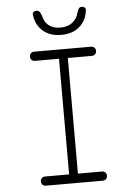

<svg xmlns="http://www.w3.org/2000/svg" viewBox="-62 -996 724 1042"><g transform="rotate(-5 300.0 -475.0)"><path d="M324 -50H455Q466 -50 473 -43Q480 -36 480 -25Q480 -14 473 -7Q466 0 455 0H145Q134 0 127 -7Q120 -14 120 -25Q120 -36 127 -43Q134 -50 145 -50H276V-680H145Q134 -680 127 -687Q120 -694 120 -705Q120 -716 127 -723Q134 -730 145 -730H455Q466 -730 473 -723Q480 -716 480 -705Q480 -694 473 -687Q466 -680 455 -680H324ZM156 -928Q154 -939 160 -944.5Q166 -950 177 -950Q184 -950 188.5 -947Q193 -944 196 -939Q203 -928 207.5 -909.5Q212 -891 226 -876Q251 -848 299 -848Q346 -848 373 -876Q390 -893 394.5 -910.5Q399 -928 405 -939Q408 -944 411.5 -947Q415 -950 422 -950Q433 -950 439.5 -944.5Q446 -939 444 -928Q438 -879 406 -847Q367 -808 300 -808Q233 -808 194 -847Q162 -879 156 -928Z"/></g></svg>

Font: Maple Mono Thin
Style: Regular
Weight: 250
Monospace: yes
Designer: subframe7536
Version: Version 7.000